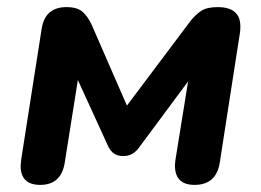

<svg xmlns="http://www.w3.org/2000/svg" viewBox="-20 -512 735 540"><path d="M38 -46Q39 -56 40 -66L97 -430Q106 -492 167 -492Q197 -492 212 -479Q227 -466 238 -442L337 -215L515 -452Q530 -471 546 -481.5Q562 -492 592 -492Q656 -492 656 -438Q656 -427 655 -421L598 -54Q588 8 527 8Q472 8 472 -47Q472 -52 474 -66L509 -283L371 -97Q354 -73 326 -73Q297 -73 284 -101L199 -287L162 -54Q152 8 93 8Q38 8 38 -46Z"/></svg>

Font: SN Pro Bold
Style: Bold Italic
Weight: 700
Italic angle: -9°
Designer: Tobias Whetton
Foundry: Supernotes
Version: Version 1.003